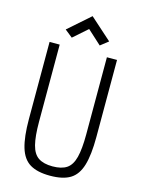

<svg xmlns="http://www.w3.org/2000/svg" viewBox="-149 -1111 898 1210"><g transform="rotate(15 300.0 -506.5)"><path d="M300 14Q217 14 169 -15Q121 -44 100.5 -112.5Q80 -181 80 -297V-800H146V-297Q146 -202 160 -147Q174 -92 208 -69.5Q242 -47 300 -47Q359 -47 392.5 -69.5Q426 -92 440 -147Q454 -202 454 -297V-800H520V-297Q520 -181 499.5 -112.5Q479 -44 431.5 -15Q384 14 300 14ZM391 -860 300 -943 208 -862 158 -902 300 -1027 442 -900Z"/></g></svg>

Font: Victor Mono Thin Light
Style: Regular
Weight: 300
Monospace: yes
Version: Version 1.561;gftools[0.9.30]